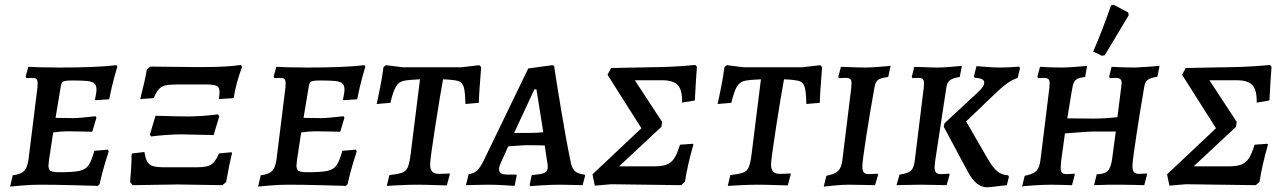

<svg xmlns="http://www.w3.org/2000/svg" viewBox="-20 -785 5476 816"><path d="M236 -53Q293 -53 318.5 -59Q344 -65 356.5 -83Q369 -101 381 -144L438 -149L442 -142Q438 -130 425.5 -88.5Q413 -47 403 -2L396 5Q371 4 290 2Q209 0 152 0Q110 0 72 3.5Q34 7 23 8L34 -40Q68 -44 82 -58Q96 -72 101 -106L139 -412Q140 -420 140 -431Q140 -444 135 -449Q130 -454 118 -454L93 -453L89 -458L100 -501Q113 -500 151.5 -499Q190 -498 234 -498Q392 -498 475 -508L479 -502Q475 -491 464 -450Q453 -409 444 -363L383 -359Q384 -364 387 -379Q390 -394 390 -405Q390 -422 381.5 -430Q373 -438 352.5 -440.5Q332 -443 288 -443Q266 -443 256.5 -441Q247 -439 243.5 -434Q240 -429 238 -416L216 -284L292 -283Q309 -283 342 -286.5Q375 -290 386 -291L390 -285L372 -225Q361 -225 330.5 -226Q300 -227 267 -227Q238 -227 206 -222L195 -150Q186 -94 186 -82Q186 -63 196 -58Q206 -53 236 -53Z M604 -490 619 -502 807 -500H846Q946 -500 1004 -509L1009 -501Q983 -432 973 -368L910 -364Q913 -382 913 -394Q913 -414 901 -420Q889 -426 854 -426H735Q700 -426 683 -422Q666 -418 655.5 -406.5Q645 -395 633 -368L576 -364Q598 -450 604 -490ZM617 -213 641 -293Q749 -290 780 -290Q802 -290 839.5 -292.5Q877 -295 906 -299L912 -291L888 -211Q777 -214 748 -214Q727 -214 689 -211.5Q651 -209 622 -205ZM533 -11Q540 -93 539 -128L542 -133L594 -139Q598 -111 606 -97.5Q614 -84 630.5 -79Q647 -74 680 -74H810Q843 -74 860.5 -78.5Q878 -83 889 -95.5Q900 -108 911 -133L964 -138L966 -134Q956 -95 941 -11L925 2L735 -1L544 2Z M1290 -53Q1347 -53 1372.5 -59Q1398 -65 1410.5 -83Q1423 -101 1435 -144L1492 -149L1496 -142Q1492 -130 1479.5 -88.5Q1467 -47 1457 -2L1450 5Q1425 4 1344 2Q1263 0 1206 0Q1164 0 1126 3.5Q1088 7 1077 8L1088 -40Q1122 -44 1136 -58Q1150 -72 1155 -106L1193 -412Q1194 -420 1194 -431Q1194 -444 1189 -449Q1184 -454 1172 -454L1147 -453L1143 -458L1154 -501Q1167 -500 1205.5 -499Q1244 -498 1288 -498Q1446 -498 1529 -508L1533 -502Q1529 -491 1518 -450Q1507 -409 1498 -363L1437 -359Q1438 -364 1441 -379Q1444 -394 1444 -405Q1444 -422 1435.5 -430Q1427 -438 1406.5 -440.5Q1386 -443 1342 -443Q1320 -443 1310.5 -441Q1301 -439 1297.5 -434Q1294 -429 1292 -416L1270 -284L1346 -283Q1363 -283 1396 -286.5Q1429 -290 1440 -291L1444 -285L1426 -225Q1415 -225 1384.5 -226Q1354 -227 1321 -227Q1292 -227 1260 -222L1249 -150Q1240 -94 1240 -82Q1240 -63 1250 -58Q1260 -53 1290 -53Z M1639 -348 1581 -343Q1584 -357 1594 -405.5Q1604 -454 1610 -500L1620 -508L1693 -499H1940L2017 -508L2025 -500Q2021 -454 2018 -407.5Q2015 -361 2015 -348L1958 -343Q1957 -395 1951 -415Q1945 -435 1927.5 -440.5Q1910 -446 1863 -448Q1852 -390 1830 -249Q1808 -108 1808 -86Q1808 -65 1817 -55.5Q1826 -46 1846 -46Q1864 -46 1875.5 -47Q1887 -48 1890 -48L1892 -45L1879 3Q1864 3 1825.5 1.5Q1787 0 1749 0Q1722 0 1679.5 2Q1637 4 1624 5L1635 -41Q1673 -45 1689.5 -51.5Q1706 -58 1713 -74Q1720 -90 1725 -128L1765 -448Q1714 -446 1694 -441Q1674 -436 1662.5 -416.5Q1651 -397 1639 -348Z M2464 -43 2467 -39 2456 2Q2446 2 2418.5 1Q2391 0 2363 0Q2323 0 2284 2.5Q2245 5 2234 6L2231 1L2240 -41Q2281 -44 2294.5 -50.5Q2308 -57 2308 -75Q2308 -87 2305 -100L2295 -167L2220 -168Q2205 -168 2140 -163L2110 -96Q2101 -78 2101 -66Q2101 -54 2109.5 -48.5Q2118 -43 2137 -43H2175L2176 -39L2167 5Q2157 4 2121.5 2Q2086 0 2053 0Q2021 0 1995 1Q1969 2 1960 2L1972 -45Q1992 -47 2006 -59Q2020 -71 2034 -99L2225 -494L2327 -508L2335 -505Q2341 -462 2363.5 -326Q2386 -190 2405 -99Q2410 -70 2423 -58Q2436 -46 2464 -43ZM2225 -220Q2262 -220 2289 -223L2260 -405H2251L2165 -220Z M2891 -12 2875 2 2578 -2 2508 4 2498 -44 2706 -240 2562 -467 2577 -496 2790 -500Q2866 -502 2935 -509L2942 -501Q2939 -469 2933 -358L2879 -349Q2880 -402 2861 -423Q2842 -444 2793 -444H2678L2794 -267L2791 -246L2611 -78H2759Q2794 -78 2813.5 -85.5Q2833 -93 2845.5 -112Q2858 -131 2870 -170L2924 -174L2927 -171Q2901 -80 2891 -12Z M3088 -348 3030 -343Q3033 -357 3043 -405.5Q3053 -454 3059 -500L3069 -508L3142 -499H3389L3466 -508L3474 -500Q3470 -454 3467 -407.5Q3464 -361 3464 -348L3407 -343Q3406 -395 3400 -415Q3394 -435 3376.5 -440.5Q3359 -446 3312 -448Q3301 -390 3279 -249Q3257 -108 3257 -86Q3257 -65 3266 -55.5Q3275 -46 3295 -46Q3313 -46 3324.5 -47Q3336 -48 3339 -48L3341 -45L3328 3Q3313 3 3274.5 1.5Q3236 0 3198 0Q3171 0 3128.5 2Q3086 4 3073 5L3084 -41Q3122 -45 3138.5 -51.5Q3155 -58 3162 -74Q3169 -90 3174 -128L3214 -448Q3163 -446 3143 -441Q3123 -436 3111.5 -416.5Q3100 -397 3088 -348Z M3645 -77Q3645 -59 3651.5 -52Q3658 -45 3672 -45Q3686 -45 3696 -46Q3706 -47 3709 -47L3712 -43L3699 2Q3687 2 3653 1Q3619 0 3586 0Q3559 0 3525 3.5Q3491 7 3481 8L3492 -38Q3528 -45 3542 -58.5Q3556 -72 3560 -104L3598 -413Q3599 -420 3599 -431Q3599 -444 3593.5 -449Q3588 -454 3574 -454L3545 -453Q3543 -457 3543 -459L3554 -501Q3570 -501 3584 -500Q3628 -498 3658 -498Q3681 -498 3717 -501Q3753 -504 3765 -505L3755 -458Q3724 -454 3712.5 -446Q3701 -438 3697 -416Q3679 -317 3662 -208.5Q3645 -100 3645 -77Z M3907 -431Q3907 -444 3901.5 -449Q3896 -454 3882 -454L3858 -453L3855 -459L3866 -501Q3878 -501 3909 -499.5Q3940 -498 3966 -498Q3987 -498 4022 -501Q4057 -504 4068 -505L4059 -458Q4028 -453 4016.5 -443.5Q4005 -434 4002 -413L3954 -98Q3952 -80 3952 -74Q3952 -58 3958.5 -51.5Q3965 -45 3980 -45Q3992 -45 4001 -46Q4010 -47 4013 -47L4016 -43L4003 2Q3991 2 3958.5 1Q3926 0 3894 0Q3860 0 3830 1Q3800 2 3790 2L3803 -43Q3839 -48 3851.5 -59.5Q3864 -71 3868 -104L3906 -413Q3907 -420 3907 -431ZM4134 -391Q4163 -417 4163 -434Q4163 -444 4153 -448.5Q4143 -453 4122 -455L4119 -460L4130 -504Q4140 -503 4173 -500.5Q4206 -498 4225 -498Q4251 -498 4277 -499.5Q4303 -501 4312 -502L4315 -495L4305 -454Q4280 -445 4258.5 -429.5Q4237 -414 4200 -378L4086 -269L4179 -108Q4200 -72 4219 -56.5Q4238 -41 4264 -40L4268 -34L4259 2Q4247 3 4219.5 6.5Q4192 10 4174 11Q4129 11 4094 -54L3991 -246L3994 -261Z M4793 -80Q4793 -61 4799.5 -53.5Q4806 -46 4822 -46Q4833 -46 4841.5 -47Q4850 -48 4853 -48Q4853 -47 4854 -46Q4855 -45 4855 -43L4843 2Q4833 2 4805.5 1Q4778 0 4745 0H4715Q4681 0 4665 1Q4654 1 4642 1.5Q4630 2 4630 1L4641 -44Q4675 -45 4689 -60Q4703 -75 4708 -120L4722 -226H4625Q4611 -226 4566 -222.5Q4521 -219 4506 -218L4494 -130Q4488 -94 4488 -74Q4488 -56 4493.5 -50.5Q4499 -45 4514 -45Q4526 -45 4534.5 -46Q4543 -47 4546 -47L4548 -43L4536 2Q4527 2 4501 1Q4475 0 4449 0Q4415 0 4370 3Q4325 6 4324 8L4335 -38Q4362 -43 4375.5 -51.5Q4389 -60 4395 -75.5Q4401 -91 4404 -121L4440 -413Q4441 -420 4441 -431Q4441 -444 4435.5 -449Q4430 -454 4416 -454L4392 -453L4389 -459L4400 -501Q4410 -500 4437.5 -499Q4465 -498 4492 -498Q4516 -498 4552 -501Q4588 -504 4600 -505L4592 -458Q4569 -455 4559 -450Q4549 -445 4544 -434Q4539 -423 4535 -398L4516 -282L4627 -281Q4673 -281 4729 -287L4745 -413Q4747 -427 4747 -431Q4747 -444 4741 -449Q4735 -454 4721 -454L4696 -453L4694 -459L4704 -501Q4717 -500 4747.5 -499Q4778 -498 4804 -498Q4828 -499 4862.5 -501.5Q4897 -504 4908 -505L4899 -459Q4869 -454 4858 -446Q4847 -438 4843 -416Q4826 -317 4809.5 -209Q4793 -101 4793 -80ZM4675 -550 4663 -548 4626 -566Q4661 -645 4702 -762L4713 -765L4775 -732L4777 -720Z M5333 -12 5317 2 5020 -2 4950 4 4940 -44 5148 -240 5004 -467 5019 -496 5232 -500Q5308 -502 5377 -509L5384 -501Q5381 -469 5375 -358L5321 -349Q5322 -402 5303 -423Q5284 -444 5235 -444H5120L5236 -267L5233 -246L5053 -78H5201Q5236 -78 5255.5 -85.5Q5275 -93 5287.5 -112Q5300 -131 5312 -170L5366 -174L5369 -171Q5343 -80 5333 -12Z"/></svg>

Font: Alegreya SC Medium
Style: Italic
Weight: 500
Italic angle: -7°
Designer: Juan Pablo del Peral
Foundry: Huerta Tipografica
Version: Version 2.007; ttfautohint (v1.6)